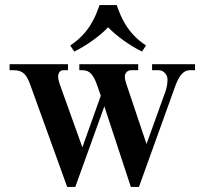

<svg xmlns="http://www.w3.org/2000/svg" viewBox="-20 -728 816 760"><path d="M258 -548 274 -524C320 -546 376 -586 408 -620C440 -586 496 -546 542 -524L558 -548C483 -597 458 -662 442 -708H374C358 -662 333 -597 258 -548ZM18 -450H35C72 -450 86 -431 100 -392L246 12H278L393 -307L498 12H530L674 -388C689 -430 708 -450 730 -450H752V-474H582V-450H608C629 -450 643 -431 643 -414C643 -398 641 -385 636 -369L560 -158L480 -396C476 -408 474 -418 474 -424C474 -441 487 -450 498 -450H527V-474H294V-450H307C336 -450 350 -431 364 -392L379 -349L306 -145L216 -396C212 -408 210 -418 210 -424C210 -441 219 -450 230 -450H249V-474H18Z"/></svg>

Font: Old Standard
Style: Bold
Weight: 700
Designer: Alexey Kryukov <alexios@thessalonica.org.ru>
Version: Version 2.0.2